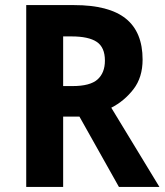

<svg xmlns="http://www.w3.org/2000/svg" viewBox="-20 -734 647 754"><path d="M271 -714Q408 -714 474 -661Q540 -608 540 -500Q540 -430 504 -383.5Q468 -337 417 -311L606 0H447L292 -276H228V0H83V-714ZM261 -591H228V-396H265Q334 -396 363 -422Q392 -448 392 -496Q392 -548 360 -569.5Q328 -591 261 -591Z"/></svg>

Font: Noto Sans Sinhala SemiCondensed
Style: Bold
Weight: 700
Width: 4
Designer: Jelle Bosma - Monotype Design Team
Foundry: Monotype Imaging Inc.
Version: Version 2.006; ttfautohint (v1.8.4.7-5d5b)